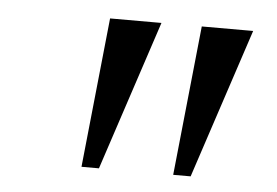

<svg xmlns="http://www.w3.org/2000/svg" viewBox="-34 -865 562 389"><g transform="rotate(5 247.0 -670.0)"><path d="M280 -822 179.5 -517.5H144L175.5 -822ZM466.5 -822 366 -517.5H330.5L362 -822Z"/></g></svg>

Font: Merriweather Light
Style: Italic
Weight: 300
Italic angle: -7.8°
Designer: Eben Sorkin
Foundry: Eben Sorkin
Version: Version 2.101